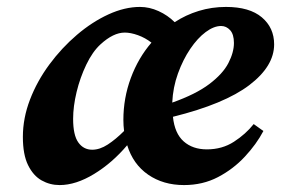

<svg xmlns="http://www.w3.org/2000/svg" viewBox="-20 -519 811 554"><path d="M191 -176Q191 -129 206 -108Q221 -87 246 -87Q268 -87 291 -102Q314 -117 338 -141Q337 -149 336.5 -157Q336 -165 336 -173Q336 -236 357.5 -294Q379 -352 417 -396Q399 -410 378 -417.5Q357 -425 340 -425Q307 -425 270 -391Q247 -370 229 -332.5Q211 -295 201 -253.5Q191 -212 191 -176ZM618 -444Q597 -444 573.5 -426.5Q550 -409 529 -378Q508 -347 493.5 -307Q479 -267 477 -223Q545 -247 584 -276.5Q623 -306 639 -337Q655 -368 655 -395Q655 -420 644 -432Q633 -444 618 -444ZM511 15Q451 15 407.5 -15Q364 -45 347 -100Q304 -49 251.5 -17Q199 15 152 15Q124 15 100 1.5Q76 -12 61 -42.5Q46 -73 46 -124Q46 -178 66.5 -231.5Q87 -285 122.5 -333Q158 -381 202 -418.5Q246 -456 293 -477.5Q340 -499 384 -499Q411 -499 437.5 -487Q464 -475 484 -455Q516 -476 553.5 -487.5Q591 -499 632 -499Q700 -499 735.5 -469Q771 -439 771 -391Q771 -328 699.5 -273.5Q628 -219 479 -182Q484 -134 510 -111Q536 -88 577 -88Q621 -88 655 -110Q689 -132 712 -161L740 -141Q720 -103 686.5 -67Q653 -31 609 -8Q565 15 511 15Z"/></svg>

Font: Source Serif Pro
Style: Bold Italic
Weight: 700
Italic angle: -12°
Designer: Frank Grießhammer
Foundry: Adobe Systems Incorporated
Version: Version 3.001;hotconv 1.0.111;makeotfexe 2.5.65597